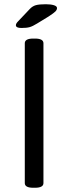

<svg xmlns="http://www.w3.org/2000/svg" viewBox="-20 -884 323 906"><path d="M137 2Q97 2 97 -20V-680Q97 -702 137 -702H145Q185 -702 185 -680V-20Q185 2 145 2ZM81 -752Q55 -752 55 -765Q55 -769 57.5 -773.5Q60 -778 66 -784L120 -841Q133 -855 149 -859.5Q165 -864 196 -864Q219 -864 234 -859.5Q249 -855 249 -846Q249 -838 242 -830.5Q235 -823 209 -806L155 -773Q134 -760 120 -756Q106 -752 81 -752Z"/></svg>

Font: Asap
Style: Regular
Weight: 400
Designer: Pablo Cosgaya
Foundry: Omnibus-Type
Version: Version 3.001